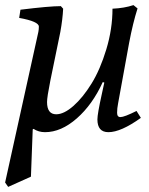

<svg xmlns="http://www.w3.org/2000/svg" viewBox="-29 -508 583 751"><path d="M505 -74 522 -47Q444 9 395 9Q352 9 352 -41Q352 -62 369 -139L379 -185L373 -187Q333 -99 271.5 -45Q210 9 147 9Q122 9 102 -4L99 -2L92 183L3 223L-9 206L121 -383Q123 -393 123 -404Q123 -424 46 -438L51 -470Q164 -484 209 -484L218 -474Q216 -433 207 -383L168 -193Q155 -128 155 -109Q155 -61 191 -61Q221 -61 258 -93.5Q295 -126 329 -181Q363 -236 387 -315.5Q411 -395 411 -474Q457 -476 493 -488L509 -475Q491 -419 476 -340L433 -104Q429 -84 429 -67Q429 -50 442 -50Q457 -50 505 -74Z"/></svg>

Font: Poly
Style: Italic
Weight: 400
Italic angle: -10°
Designer: Nicolas Silva
Foundry: Jose Nicolas Silva Schwarzenberg
Version: Version 1.003